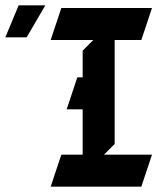

<svg xmlns="http://www.w3.org/2000/svg" viewBox="-30 -690 610 720"><path d="M40 -670 -10 -550H70L140 -670ZM200 -660 160 -540H320L280 -500V-400H260L220 -280H280V-110H200L160 10H500L540 -110H360L400 -150V-540H500L540 -660Z"/></svg>

Font: Abibas
Style: Medium
Weight: 500
Version: Version 0.3